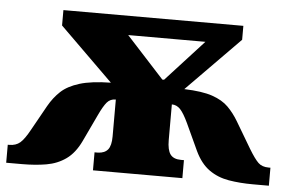

<svg xmlns="http://www.w3.org/2000/svg" viewBox="-43 -597 992 659"><g transform="rotate(5 452.5 -267.5)"><path d="M0 2V-60H5Q28 -60 42.5 -72.5Q57 -85 75 -118L123 -204Q140 -234 163 -255.5Q186 -277 226.5 -289.5Q267 -302 334 -303L150 -484V-537H770V-489L587 -303Q649 -301 684 -289Q719 -277 739.5 -256.5Q760 -236 776 -209L830 -118Q850 -85 863 -72.5Q876 -60 899 -60H905V2H850Q805 2 766.5 -4.5Q728 -11 698.5 -32Q669 -53 649 -95L606 -188Q591 -220 578.5 -233.5Q566 -247 549 -247V-124Q549 -90 560 -75Q571 -60 597 -60H607V2H299V-60H311Q334 -61 345 -74.5Q356 -88 356 -120V-247Q337 -247 325.5 -233.5Q314 -220 299 -188L255 -95Q235 -53 205.5 -32Q176 -11 138 -4.5Q100 2 55 2ZM509 -329H515L645 -471H379Z"/></g></svg>

Font: Noto Serif Black
Style: Regular
Weight: 900
Designer: Monotype Design Team
Foundry: Monotype Imaging Inc.
Version: Version 2.014; ttfautohint (v1.8.4.7-5d5b)